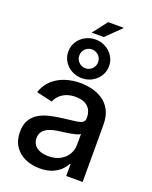

<svg xmlns="http://www.w3.org/2000/svg" viewBox="-172 -1040 908 1144"><g transform="rotate(20 281.5 -468.0)"><path d="M224.1 11.7Q171.9 11.7 130.4 -7.3Q88.9 -26.4 64.5 -63.2Q40 -100.1 40 -153.8Q40 -199.7 57.9 -229.2Q75.7 -258.8 105.7 -276.4Q135.7 -293.9 173.1 -302.5Q210.4 -311 249.5 -315.9Q297.9 -321.8 327.9 -325.4Q357.9 -329.1 372.1 -337.4Q386.2 -345.7 386.2 -365.2V-368.2Q386.2 -397.9 374.3 -418.9Q362.3 -439.9 339.1 -451.2Q315.9 -462.4 281.2 -462.4Q246.6 -462.4 220.9 -451.4Q195.3 -440.4 179.4 -423.3Q163.6 -406.2 156.2 -387.2L55.2 -410.2Q72.3 -459.5 106 -490Q139.6 -520.5 185.1 -535.2Q230.5 -549.8 280.3 -549.8Q314.9 -549.8 352.1 -541.5Q389.2 -533.2 421.1 -512.5Q453.1 -491.7 473.1 -455.1Q493.2 -418.5 493.2 -361.3V0H389.2V-74.7H384.3Q373.5 -53.2 352.8 -33.4Q332 -13.7 300.3 -1Q268.6 11.7 224.1 11.7ZM247.6 -74.2Q291.5 -74.2 322.5 -91.3Q353.5 -108.4 369.9 -136.5Q386.2 -164.6 386.2 -196.3V-265.1Q380.9 -259.8 365 -255.1Q349.1 -250.5 328.6 -246.8Q308.1 -243.2 288.3 -240.5Q268.6 -237.8 255.4 -236.3Q225.1 -232.4 200.2 -223.1Q175.3 -213.9 160.4 -197Q145.5 -180.2 145.5 -151.9Q145.5 -126.5 158.7 -109.1Q171.9 -91.8 194.8 -83Q217.8 -74.2 247.6 -74.2ZM239.3 -854.5 310.5 -946.8H410.6L316.4 -854.5ZM275.9 -579.1Q240.7 -579.1 211.2 -595.5Q181.6 -611.8 164.3 -639.6Q147 -667.5 147 -701.7Q147 -735.8 164.3 -763.4Q181.6 -791 211.2 -807.6Q240.7 -824.2 275.9 -824.2Q312 -824.2 341.3 -807.6Q370.6 -791 387.9 -763.4Q405.3 -735.8 405.3 -701.7Q405.3 -667.5 387.9 -639.9Q370.6 -612.3 341.3 -595.7Q312 -579.1 275.9 -579.1ZM275.9 -642.1Q301.3 -642.1 318.6 -659.7Q335.9 -677.2 335.9 -701.7Q335.9 -726.6 318.6 -743.9Q301.3 -761.2 275.9 -761.2Q251.5 -761.2 234.1 -743.9Q216.8 -726.6 216.8 -701.7Q216.8 -677.2 234.1 -659.7Q251.5 -642.1 275.9 -642.1Z"/></g></svg>

Font: Inter 16pt Medium
Style: Regular
Weight: 500
Version: Version 4.001;git-66647c0bb